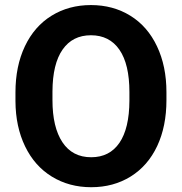

<svg xmlns="http://www.w3.org/2000/svg" viewBox="-20 -741 730 770"><path d="M647.5 -339.4Q647.5 -234.4 610.4 -155.3Q573.2 -76.2 504.2 -33.2Q435.1 9.8 345.7 9.8Q257.3 9.8 188 -32.7Q118.7 -75.2 80.6 -154.1Q42.5 -232.9 42 -335.4V-370.6Q42 -475.6 79.8 -555.4Q117.7 -635.3 186.8 -678Q255.9 -720.7 344.7 -720.7Q433.6 -720.7 502.7 -678Q571.8 -635.3 609.6 -555.4Q647.5 -475.6 647.5 -371.1ZM499 -371.6Q499 -483.4 459 -541.5Q418.9 -599.6 344.7 -599.6Q271 -599.6 231 -542.2Q190.9 -484.9 190.4 -374V-339.4Q190.4 -230.5 230.5 -170.4Q270.5 -110.4 345.7 -110.4Q419.4 -110.4 459 -168.2Q498.5 -226.1 499 -336.9Z"/></svg>

Font: Vazir
Style: Bold
Weight: 700
Designer: Saber Rastikerdar
Foundry: Saber Rastikerdar
Version: Version 30.0.0